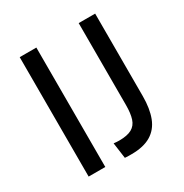

<svg xmlns="http://www.w3.org/2000/svg" viewBox="-157 -785 882 919"><g transform="rotate(-30 284.5 -325.0)"><path d="M77 0V-660H169V0ZM272 9 260 -78Q268 -77 276 -76.5Q284 -76 290 -76Q335 -76 359.5 -89.5Q384 -103 393.5 -132Q403 -161 403 -208V-660H494V-204Q494 -135 475.5 -87Q457 -39 416 -14.5Q375 10 309 10Q302 10 294 10Q286 10 272 9Z"/></g></svg>

Font: Bricolage Grotesque SemiCondensed
Style: Regular
Weight: 400
Width: 4
Designer: Mathieu Triay
Foundry: Atelier Triay
Version: Version 1.001;gftools[0.9.33.dev8+g029e19f]